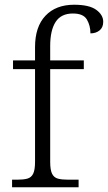

<svg xmlns="http://www.w3.org/2000/svg" viewBox="-20 -791 456 811"><path d="M31 0V-32H53Q79 -32 95.5 -36.5Q112 -41 120 -57Q128 -73 128 -107V-499H35V-536H128V-592Q128 -678 172 -724.5Q216 -771 293 -771Q357 -771 386.5 -749.5Q416 -728 416 -699Q416 -675 400.5 -662.5Q385 -650 362 -650Q362 -683 347 -708.5Q332 -734 288 -734Q238 -734 215 -698.5Q192 -663 192 -597V-536H334V-499H192V-107Q192 -73 200 -57Q208 -41 224.5 -36.5Q241 -32 267 -32H312V0Z"/></svg>

Font: Noto Serif Malayalam Light
Style: Regular
Weight: 300
Designer: Indian type Foundry, Jelle Bosma, Monotype Design Team
Foundry: Monotype Imaging Inc.
Version: Version 2.104; ttfautohint (v1.8.4.7-5d5b)